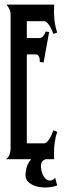

<svg xmlns="http://www.w3.org/2000/svg" viewBox="-20 -704 285 849"><path d="M161.1 29.8Q161.1 45.9 166.3 60.8Q171.4 75.7 179.9 84.7Q188.5 93.8 200 94.5Q211.4 95.2 224.1 82.5L232.9 116.2Q230.5 117.2 227.5 117.9Q224.6 118.7 222.2 119.6Q200.2 125.5 177 125Q153.8 124.5 135.3 118.2Q116.7 111.8 104.7 100.1Q92.8 88.4 92.8 71.3Q92.8 51.3 98.9 33.2Q105 15.1 117.7 0H6.3Q17.6 -8.3 22.2 -20.8Q26.9 -33.2 26.9 -46.4V-639.6Q26.9 -652.3 21.7 -663.3Q16.6 -674.3 8.8 -683.6H219.7Q217.3 -652.8 220.2 -621.3Q223.1 -589.8 232.9 -560.1L216.3 -553.7Q213.9 -559.6 210 -569.1Q206.1 -578.6 200.7 -587.6Q195.3 -596.7 188.7 -603.5Q182.1 -610.4 174.3 -610.4H98.6V-535.6H151.4Q164.1 -535.6 171.1 -544.4Q178.2 -553.2 182.1 -564.5L197.3 -562.5L172.9 -427.7L155.8 -430.2Q155.8 -435.1 155.5 -440.7Q155.3 -446.3 153.3 -451.4Q151.4 -456.5 147.7 -460Q144 -463.4 137.7 -463.4H98.6V-70.3H174.3Q182.1 -70.3 188.7 -77.1Q195.3 -84 200.7 -93.3Q206.1 -102.5 210 -112.3Q213.9 -122.1 216.3 -127.9L232.9 -121.1Q225.6 -99.1 222.2 -75.7Q218.8 -52.2 218.8 -28.8Q218.8 -21.5 218.8 -14.2Q218.8 -6.8 219.7 0H182.6Q161.1 6.8 161.1 29.8Z"/></svg>

Font: XAYAX
Style: Regular
Weight: 400
Designer: Peter Wiegel
Foundry: Peter Wiegel
Version: Version 1.000 2009 initial release